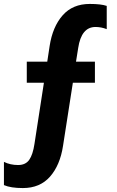

<svg xmlns="http://www.w3.org/2000/svg" viewBox="-50 -699 592 975"><path d="M270 42Q255 140 204 198Q153 256 66 256Q5 256 -30 241V123Q2 139 42 139Q80 139 98.5 112.5Q117 86 125 32L173 -279H86V-386H190L202 -465Q217 -563 268 -621Q319 -679 406 -679Q463 -679 492 -669V-551Q464 -562 435 -562Q363 -562 347 -455L336 -386H432V-279H320Z"/></svg>

Font: Hind Siliguri
Style: Bold
Weight: 700
Designer: Jyotish Sonowal
Foundry: Indian Type Foundry
Version: Version 1.001;PS 1.0;hotconv 1.0.86;makeotf.lib2.5.63406; tt